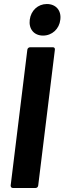

<svg xmlns="http://www.w3.org/2000/svg" viewBox="-20 -935 321 955"><path d="M194 -758C239 -758 275 -791 280 -837C286 -883 258 -915 213 -915C169 -915 134 -883 128 -837C122 -791 149 -758 194 -758ZM44 0H157C164 0 169 -5 170 -12L253 -688C254 -695 250 -700 243 -700H130C123 -700 117 -695 116 -688L33 -12C33 -5 37 0 44 0Z"/></svg>

Font: Barlow Semi Condensed
Style: Bold Italic
Weight: 700
Width: 4
Italic angle: -7°
Designer: Jeremy Tribby
Foundry: Tribby Type
Version: Version 1.422;hotconv 1.0.109;makeotfexe 2.5.65596